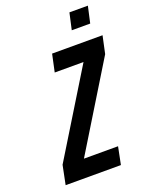

<svg xmlns="http://www.w3.org/2000/svg" viewBox="-167 -1011 865 1100"><g transform="rotate(-20 265.0 -461.5)"><path d="M37.5 0H374.5L396 -107H188L507 -628L530 -735H222.5L199.5 -628H375L61 -116ZM374 -822H486.5L509 -923H396.5Z"/></g></svg>

Font: League Gothic SemiExpanded Italic
Style: Regular
Weight: 400
Width: 6
Designer: The League of Moveable Type
Version: Version 1.600; ttfautohint (v1.8.3)